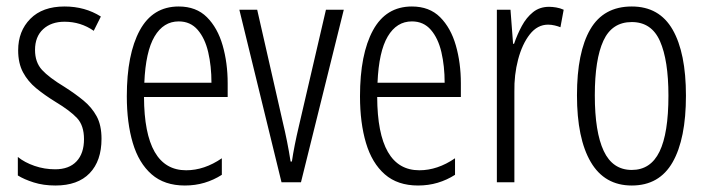

<svg xmlns="http://www.w3.org/2000/svg" viewBox="-20 -562 2179 592"><path d="M293 -134Q293 -66 256.5 -28Q220 10 151 10Q114 10 84 0.5Q54 -9 35 -21V-78Q56 -61 86.5 -50.5Q117 -40 150 -40Q193 -40 216 -64.5Q239 -89 239 -133Q239 -175 217.5 -198Q196 -221 151 -248Q117 -269 91.5 -290Q66 -311 51 -339Q36 -367 36 -407Q36 -466 73.5 -504Q111 -542 179 -542Q242 -542 291 -511L269 -467Q229 -495 179 -495Q138 -495 113 -472Q88 -449 88 -408Q88 -370 109.5 -346.5Q131 -323 179 -294Q212 -273 237.5 -252Q263 -231 278 -203.5Q293 -176 293 -134Z M531 -542Q585 -542 618 -509Q651 -476 666.5 -422Q682 -368 682 -305V-263H424Q425 -37 554 -37Q610 -37 664 -74V-23Q639 -7 610.5 1.5Q582 10 550 10Q487 10 447.5 -24.5Q408 -59 389.5 -121Q371 -183 371 -265Q371 -395 411 -468.5Q451 -542 531 -542ZM531 -496Q484 -496 456.5 -449.5Q429 -403 425 -307H632Q632 -358 622 -401Q612 -444 589.5 -470Q567 -496 531 -496Z M848 0 718 -532H773L852 -185Q859 -156 865 -126Q871 -96 876 -64H880Q887 -112 902 -175L985 -532H1040L908 0Z M1250 -542Q1304 -542 1337 -509Q1370 -476 1385.5 -422Q1401 -368 1401 -305V-263H1143Q1144 -37 1273 -37Q1329 -37 1383 -74V-23Q1358 -7 1329.5 1.5Q1301 10 1269 10Q1206 10 1166.5 -24.5Q1127 -59 1108.5 -121Q1090 -183 1090 -265Q1090 -395 1130 -468.5Q1170 -542 1250 -542ZM1250 -496Q1203 -496 1175.5 -449.5Q1148 -403 1144 -307H1351Q1351 -358 1341 -401Q1331 -444 1308.5 -470Q1286 -496 1250 -496Z M1673 -541Q1683 -541 1695 -539Q1707 -537 1718 -532L1708 -478Q1701 -481 1690.5 -483.5Q1680 -486 1670 -486Q1637 -486 1613.5 -456Q1590 -426 1577.5 -378.5Q1565 -331 1566 -279V0H1512V-532H1554L1562 -427H1565Q1575 -456 1589 -482Q1603 -508 1623.5 -524.5Q1644 -541 1673 -541Z M2095 -267Q2095 -134 2054 -62Q2013 10 1928 10Q1844 10 1801.5 -62.5Q1759 -135 1759 -268Q1759 -401 1800 -471.5Q1841 -542 1928 -542Q2013 -542 2054 -470.5Q2095 -399 2095 -267ZM1814 -268Q1814 -155 1841.5 -96.5Q1869 -38 1928 -38Q1986 -38 2013.5 -94.5Q2041 -151 2041 -267Q2041 -376 2015 -435Q1989 -494 1928 -494Q1867 -494 1840.5 -436.5Q1814 -379 1814 -268Z"/></svg>

Font: Noto Sans Tamil ExtraCondensed Light
Style: Regular
Weight: 300
Width: 2
Designer: Jelle Bosma - Monotype Design Team
Foundry: Monotype Imaging Inc.
Version: Version 2.004; ttfautohint (v1.8.4.7-5d5b)